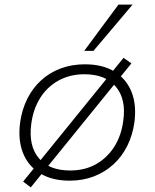

<svg xmlns="http://www.w3.org/2000/svg" viewBox="-20 -773 668 830"><path d="M281 8Q205 8 153.5 -23.5Q102 -55 79.5 -111.5Q57 -168 67 -244Q75 -300 98 -346Q121 -392 157.5 -425.5Q194 -459 242 -477Q290 -495 347 -495Q424 -495 475 -463.5Q526 -432 548.5 -376Q571 -320 561 -244Q553 -188 530 -142Q507 -96 470.5 -62.5Q434 -29 386 -10.5Q338 8 281 8ZM283 -36Q347 -36 395.5 -63.5Q444 -91 474.5 -139.5Q505 -188 513 -252Q526 -344 481 -398Q436 -452 345 -452Q282 -452 232.5 -424.5Q183 -397 153 -348.5Q123 -300 115 -236Q103 -143 147.5 -89.5Q192 -36 283 -36ZM113 37 80 12 514 -523 548 -499ZM344 -553 492 -753H553L384 -553Z"/></svg>

Font: Nunito Sans 10pt SemiExpanded ExtraLight
Style: Italic
Weight: 250
Width: 6
Italic angle: -9°
Designer: Vernon Adams
Foundry: Vernon Adams
Version: Version 3.101;gftools[0.9.27]